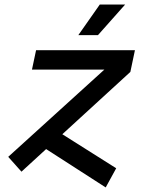

<svg xmlns="http://www.w3.org/2000/svg" viewBox="-20 -752 640 841"><path d="M74 0 16 -65 437 -447H120L138 -532H571L551 -437L253 -164L489 -15L443 69L182 -99ZM323 -598 417 -732H528L409 -598Z"/></svg>

Font: Geist Mono Medium
Style: Italic
Weight: 500
Italic angle: -12°
Monospace: yes
Designer: Basement.studio, Andrés Briganti, Mateo Zaragoza
Foundry: Basement.studio, Vercel, Andrés Briganti, Guido Ferreyra, Mateo Zaragoza
Version: Version 1.500; ttfautohint (v1.8.4.7-5d5b)